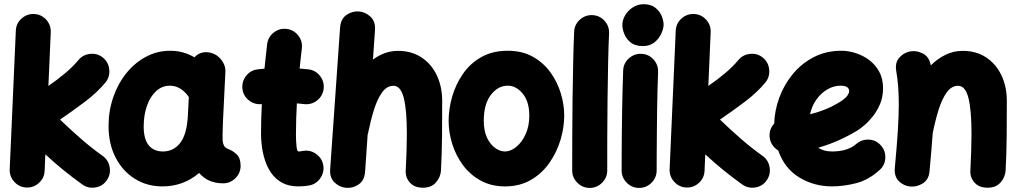

<svg xmlns="http://www.w3.org/2000/svg" viewBox="-20 -815 4858 918"><path d="M490.2 47.4Q470.7 75.7 436 81.3Q401.4 86.9 373.5 66.9Q280.8 1 196.8 -77.1L193.4 2Q191.9 36.1 166.3 59.6Q140.6 83 106 81.5Q71.8 80.1 48.3 54.2Q24.9 28.3 26.4 -5.9L55.7 -668.5Q57.1 -703.1 83 -726.3Q108.9 -749.5 143.1 -748Q177.7 -746.6 200.9 -720.9Q224.1 -695.3 222.7 -660.6L211.4 -404.3Q252.9 -432.6 290.5 -464.1Q328.1 -495.6 354.5 -527.3Q376 -553.7 411.1 -557.4Q446.3 -561 472.7 -539.1Q499 -517.1 502.4 -482.2Q505.9 -447.3 484.4 -420.9Q444.3 -372.1 384 -326.9Q323.7 -281.7 267.1 -243.2Q317.9 -194.3 369.6 -149.4Q421.4 -104.5 470.7 -69.8Q498.5 -49.8 504.4 -15.4Q510.3 19 490.2 47.4Z M1046.4 61.5Q975.1 61.5 932.1 12.2Q856.4 76.2 756.8 76.2Q682.6 76.2 624.3 39.6Q565.9 2.9 532.5 -62.3Q499 -127.4 499 -211.9Q499 -285.6 521.7 -350.8Q544.4 -416 584.7 -465.8Q625 -515.6 678.5 -543.9Q731.9 -572.3 793.9 -572.3Q856.4 -572.3 909.7 -541Q937 -570.3 978 -564.5Q1012.7 -559.6 1036.1 -531.5Q1059.6 -503.4 1057.6 -470.2L1046.4 -241.7Q1045.9 -228 1045.2 -208.3Q1044.4 -188.5 1044.2 -170.7Q1043.9 -152.8 1044.4 -143.6Q1045.4 -129.9 1050.8 -118.9Q1056.2 -107.9 1074.2 -101.1Q1094.2 -93.8 1112.3 -76.2Q1130.4 -58.6 1130.4 -22Q1130.4 12.2 1105.7 36.9Q1081.1 61.5 1046.4 61.5ZM759.3 -90.8Q809.6 -90.8 841.6 -131.6Q873.5 -172.4 878.4 -263.7Q878.4 -264.2 878.4 -265.1L882.8 -351.1Q845.2 -405.3 792 -405.3Q754.9 -405.3 726.6 -379.4Q698.2 -353.5 682.6 -309.1Q667 -264.6 667 -209.5Q667 -150.4 690.9 -120.6Q714.8 -90.8 759.3 -90.8Z M1527.3 -389.6Q1522.9 -355.5 1495.4 -334.2Q1467.8 -313 1433.6 -317.4Q1417 -319.3 1399.4 -320.8Q1397.5 -284.2 1396.2 -247.3Q1395 -210.4 1395 -173.3Q1395 -140.6 1397.7 -115.7Q1400.4 -90.8 1406.7 -90.8Q1415 -90.8 1428.2 -93.3Q1461.9 -99.6 1490.5 -79.6Q1519 -59.6 1525.4 -26.4Q1531.7 7.3 1512 36.4Q1492.2 65.4 1458.5 71.8Q1444.8 74.2 1431.9 75.2Q1418.9 76.2 1406.7 76.2Q1359.9 76.2 1328.1 58.3Q1296.4 40.5 1276.6 11.7Q1256.8 -17.1 1246.3 -50.8Q1235.8 -84.5 1231.9 -116.7Q1228 -148.9 1228 -173.3Q1228 -209.5 1229 -245.6Q1230 -281.7 1231.9 -317.4Q1198.2 -313.5 1170.7 -334.7Q1143.1 -356 1139.2 -390.1Q1135.3 -424.3 1156.5 -451.9Q1177.7 -479.5 1211.9 -483.4Q1228 -485.4 1244.6 -486.8Q1247.6 -516.1 1250.7 -545.4Q1253.9 -574.7 1257.3 -603.5Q1261.2 -637.7 1288.6 -659.2Q1315.9 -680.7 1350.1 -676.8Q1384.3 -672.9 1405.8 -645.5Q1427.2 -618.2 1423.3 -584Q1420.4 -559.6 1417.7 -535.6Q1415 -511.7 1412.6 -487.3Q1434.6 -485.8 1455.1 -483.4Q1489.3 -479 1510.5 -451.4Q1531.7 -423.8 1527.3 -389.6Z M1634.8 83Q1604 80.6 1579.8 57.6Q1555.7 34.7 1558.6 -5.9L1606 -682.6Q1608.9 -724.6 1636.7 -743.7Q1664.6 -762.7 1695.8 -760.3Q1727.1 -757.8 1751.5 -735.1Q1775.9 -712.4 1772.9 -670.9L1763.2 -530.3Q1789.6 -549.8 1819.3 -560.8Q1849.1 -571.8 1882.8 -571.8Q1948.2 -571.8 1995.6 -540.3Q2043 -508.8 2068.6 -454.6Q2094.2 -400.4 2094.2 -332.5Q2094.2 -252.9 2093.5 -167.5Q2092.8 -82 2088.4 0.5Q2086.4 31.7 2064.5 57.1Q2042.5 82.5 2002.4 82.5Q1961.4 82.5 1939.7 57.9Q1918 33.2 1919.9 1Q1922.4 -49.3 1923.8 -93.3Q1925.3 -137.2 1925.3 -174.8Q1925.3 -290 1910.4 -347.4Q1895.5 -404.8 1861.3 -404.8Q1829.6 -404.8 1806.9 -373.3Q1784.2 -341.8 1768.1 -290.3Q1752 -238.8 1739.7 -178.2Q1739.3 -174.8 1737.8 -171.4L1725.6 5.9Q1722.7 47.9 1694.6 66.9Q1666.5 85.9 1634.8 83Z M2407.7 -572.3Q2477.1 -572.3 2527.8 -543.7Q2578.6 -515.1 2611.8 -469Q2645 -422.9 2661.4 -368.4Q2677.7 -314 2677.7 -262.7Q2677.7 -206.5 2660.2 -147.2Q2642.6 -87.9 2607.4 -37.1Q2572.3 13.7 2519 44.9Q2465.8 76.2 2394.5 76.2Q2328.6 76.2 2278.1 48.3Q2227.5 20.5 2193.6 -25.4Q2159.7 -71.3 2142.3 -126.7Q2125 -182.1 2125 -237.3Q2125 -293 2141.6 -351.6Q2158.2 -410.2 2192.4 -460.4Q2226.6 -510.7 2280.3 -541.5Q2334 -572.3 2407.7 -572.3ZM2407.7 -405.3Q2360.4 -405.3 2326.7 -360.8Q2293 -316.4 2293 -237.3Q2293 -189.9 2308.3 -157.2Q2323.7 -124.5 2347.2 -107.7Q2370.6 -90.8 2394.5 -90.8Q2421.4 -90.8 2448.2 -112.5Q2475.1 -134.3 2492.9 -172.9Q2510.7 -211.4 2510.7 -262.7Q2510.7 -328.1 2479.7 -366.7Q2448.7 -405.3 2407.7 -405.3Z M2812.5 -742.7Q2847.2 -741.2 2870.4 -715.6Q2893.6 -689.9 2892.1 -655.3Q2889.2 -593.8 2887.5 -511.5Q2885.7 -429.2 2884.8 -338.4Q2883.8 -247.6 2883.5 -159.7Q2883.3 -71.8 2883.3 0Q2883.3 34.2 2858.6 58.8Q2834 83.5 2799.3 83.5Q2765.1 83.5 2740.5 58.8Q2715.8 34.2 2715.8 0Q2715.8 -72.3 2716.1 -160.2Q2716.3 -248 2717.5 -339.6Q2718.8 -431.2 2720.5 -514.9Q2722.2 -598.6 2725.1 -663.1Q2726.6 -697.8 2752.4 -720.9Q2778.3 -744.1 2812.5 -742.7Z M2955.6 -694.8Q2955.6 -719.7 2969.5 -742.7Q2983.4 -765.6 3006.6 -780.3Q3029.8 -794.9 3057.1 -794.9Q3092.3 -794.9 3113.3 -778.1Q3134.3 -761.2 3143.6 -738.5Q3152.8 -715.8 3152.8 -698.2Q3152.8 -678.7 3141.8 -654.3Q3130.9 -629.9 3108.9 -612.3Q3086.9 -594.7 3054.7 -594.7Q3016.1 -594.7 2994.6 -612.5Q2973.1 -630.4 2964.4 -653.8Q2955.6 -677.2 2955.6 -694.8ZM3046.9 -557.6Q3081.5 -556.2 3104.7 -530.5Q3127.9 -504.9 3126.5 -470.2Q3125 -437 3123.8 -388.9Q3122.6 -340.8 3121.8 -286.1Q3121.1 -231.4 3120.6 -177.2Q3120.1 -123 3119.9 -76.7Q3119.6 -30.3 3119.6 0Q3119.6 34.2 3095 58.8Q3070.3 83.5 3035.6 83.5Q3001.5 83.5 2976.8 58.8Q2952.1 34.2 2952.1 0Q2952.1 -31.2 2952.4 -77.6Q2952.6 -124 2953.1 -178.5Q2953.6 -232.9 2954.6 -288.3Q2955.6 -343.8 2956.8 -393.1Q2958 -442.4 2959.5 -478Q2960.9 -512.7 2986.8 -535.9Q3012.7 -559.1 3046.9 -557.6Z M3645.5 47.4Q3626 75.7 3591.3 81.3Q3556.6 86.9 3528.8 66.9Q3436 1 3352.1 -77.1L3348.6 2Q3347.2 36.1 3321.5 59.6Q3295.9 83 3261.2 81.5Q3227.1 80.1 3203.6 54.2Q3180.2 28.3 3181.6 -5.9L3210.9 -668.5Q3212.4 -703.1 3238.3 -726.3Q3264.2 -749.5 3298.3 -748Q3333 -746.6 3356.2 -720.9Q3379.4 -695.3 3377.9 -660.6L3366.7 -404.3Q3408.2 -432.6 3445.8 -464.1Q3483.4 -495.6 3509.8 -527.3Q3531.2 -553.7 3566.4 -557.4Q3601.6 -561 3627.9 -539.1Q3654.3 -517.1 3657.7 -482.2Q3661.1 -447.3 3639.6 -420.9Q3599.6 -372.1 3539.3 -326.9Q3479 -281.7 3422.4 -243.2Q3473.1 -194.3 3524.9 -149.4Q3576.7 -104.5 3626 -69.8Q3653.8 -49.8 3659.7 -15.4Q3665.5 19 3645.5 47.4Z M4185.5 -2Q4133.3 45.4 4073.5 60.8Q4013.7 76.2 3958 76.2Q3872.6 76.2 3802 33.7Q3731.4 -8.8 3700.7 -95.7Q3683.6 -106 3672.4 -123Q3661.1 -140.1 3659.7 -161.6Q3657.2 -197.8 3681.6 -224.1Q3683.6 -287.1 3706.3 -348.9Q3729 -410.6 3770.8 -461.2Q3812.5 -511.7 3871.1 -542Q3929.7 -572.3 4003.4 -572.3Q4035.6 -572.3 4070.3 -561.5Q4105 -550.8 4135 -528.6Q4165 -506.3 4183.6 -472.7Q4202.1 -439 4202.1 -393.1Q4202.1 -352.5 4188.2 -318.8Q4174.3 -285.2 4153.6 -259Q4132.8 -232.9 4112.1 -215.6Q4091.3 -198.2 4077.6 -189.9Q4032.7 -163.1 3986.8 -142.8Q3940.9 -122.6 3892.6 -108.9Q3918 -90.8 3958 -90.8Q3997.1 -90.8 4026.1 -100.3Q4055.2 -109.9 4073.2 -126Q4099.1 -148.9 4133.8 -147.5Q4168.5 -146 4191.4 -120.1Q4214.4 -94.7 4212.9 -59.8Q4211.4 -24.9 4185.5 -2ZM3998.5 -405.3Q3966.8 -405.3 3936.8 -388.2Q3906.7 -371.1 3884.3 -340.3Q3861.8 -309.6 3853 -268.6Q3928.2 -287.1 3985.4 -321.3Q4020 -341.8 4030 -355.7Q4040 -369.6 4040 -378.9Q4040 -405.3 3998.5 -405.3Z M4258.3 -11.7Q4268.1 -116.2 4272.7 -188.7Q4277.3 -261.2 4277.3 -315.9Q4277.3 -361.8 4274.4 -399.7Q4271.5 -437.5 4265.1 -476.1Q4258.8 -514.2 4278.3 -537.6Q4297.9 -561 4326.2 -567.9Q4358.9 -575.7 4391.1 -559.8Q4423.3 -543.9 4430.2 -502.4Q4461.9 -533.7 4500 -552.7Q4538.1 -571.8 4582.5 -571.8Q4647.9 -571.8 4695.3 -540.3Q4742.7 -508.8 4768.3 -454.6Q4793.9 -400.4 4793.9 -332.5Q4793.9 -252.9 4793.2 -167.5Q4792.5 -82 4788.1 0.5Q4786.1 31.7 4764.2 57.1Q4742.2 82.5 4702.1 82.5Q4661.1 82.5 4639.4 57.9Q4617.7 33.2 4619.6 1Q4622.1 -49.3 4623.5 -93.3Q4625 -137.2 4625 -174.8Q4625 -290 4610.1 -347.4Q4595.2 -404.8 4561 -404.8Q4529.3 -404.8 4506.6 -373.3Q4483.9 -341.8 4467.8 -290.3Q4451.7 -238.8 4439.5 -178.2V-177.2Q4436.5 -138.2 4432.9 -93.3Q4429.2 -48.3 4424.3 3.9Q4420.9 43.9 4391.8 62Q4362.8 80.1 4331.1 76.7Q4300.8 73.7 4277.8 51.3Q4254.9 28.8 4258.3 -11.7Z"/></svg>

Font: Mikhak Black
Style: Regular
Weight: 900
Designer: Amin Abedi
Version: Version 3.3